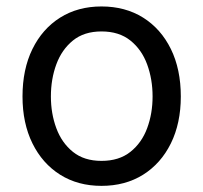

<svg xmlns="http://www.w3.org/2000/svg" viewBox="-20 -573 640 604"><path d="M299.3 11.7Q225.1 11.7 169.2 -23.4Q113.3 -58.6 82 -122.1Q50.8 -185.5 50.8 -269.5Q50.8 -355 82 -418.7Q113.3 -482.4 169.2 -517.6Q225.1 -552.7 299.3 -552.7Q374 -552.7 430.2 -517.6Q486.3 -482.4 517.6 -418.7Q548.8 -355 548.8 -269.5Q548.8 -185.5 517.6 -122.1Q486.3 -58.6 430.2 -23.4Q374 11.7 299.3 11.7ZM299.3 -66.9Q354.5 -66.9 390.1 -95.2Q425.8 -123.5 442.9 -169.7Q460 -215.8 460 -269.5Q460 -323.7 442.9 -370.4Q425.8 -417 390.1 -445.6Q354.5 -474.1 299.3 -474.1Q244.6 -474.1 209.5 -445.6Q174.3 -417 157.2 -370.6Q140.1 -324.2 140.1 -269.5Q140.1 -215.8 157.2 -169.7Q174.3 -123.5 209.5 -95.2Q244.6 -66.9 299.3 -66.9Z"/></svg>

Font: Inter-Regular
Style: Regular
Weight: 400
Designer: Rasmus Andersson
Foundry: rsms
Version: Version 4.000;git-a52131595